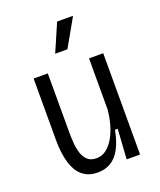

<svg xmlns="http://www.w3.org/2000/svg" viewBox="-139 -829 775 928"><g transform="rotate(-20 248.0 -364.5)"><path d="M204 12Q169 12 144.5 -1Q120 -14 105 -35.5Q90 -57 81.5 -85Q73 -113 69.5 -142.5Q66 -172 66 -201V-521H139V-223Q139 -194 141 -164.5Q143 -135 151 -110Q159 -85 175.5 -70Q192 -55 221 -55Q248 -55 270 -71Q292 -87 309 -115.5Q326 -144 336.5 -180.5Q347 -217 351 -258V-521H424V-210V0H355L365 -154H351Q340 -96 319.5 -59Q299 -22 270 -5Q241 12 204 12ZM268 -598H205L267 -741H349Z"/></g></svg>

Font: Bricolage Grotesque SemiCondensed Light
Style: Regular
Weight: 300
Width: 4
Designer: Mathieu Triay
Foundry: Atelier Triay
Version: Version 1.000;gftools[0.9.30]